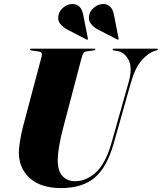

<svg xmlns="http://www.w3.org/2000/svg" viewBox="-20 -948 824 978"><path d="M548.5 -222 635 -528.5Q656 -603 635 -642.8Q614 -682.5 576 -688.5L560 -691Q553.5 -691.5 553.5 -696Q553.5 -700 560.5 -700H778.5Q784.5 -700 784.5 -696.5Q784.5 -693.5 778.5 -691.5L769.5 -689Q737.5 -680 703.2 -642.5Q669 -605 647 -527.5L560 -220Q525 -95.5 462 -42.8Q399 10 291.5 10Q188 10 132 -40.5Q76 -91 76 -171.5Q76 -185.5 79 -208.5Q82 -231.5 87 -257.2Q92 -283 97.5 -304L193 -664Q198 -683 176 -686L139 -691Q132.5 -692 132.5 -696Q132.5 -700 139.5 -700H459.5Q465.5 -700 465.5 -696.5Q465.5 -692 459 -691.5L419.5 -686Q410 -684.5 405 -677.5Q400 -670.5 394.5 -649L304.5 -307Q287.5 -243.5 280.8 -201.5Q274 -159.5 274 -132Q274 -77 298.5 -51Q323 -25 362.5 -25Q419.5 -25 468.8 -70Q518 -115 548.5 -222ZM404.5 -870 427.5 -752.5Q428.5 -748 426.5 -746.5Q425 -745 421.5 -746.5L323.5 -797Q301.5 -808.5 286.5 -827Q271.5 -845.5 278.5 -874Q284.5 -896 305.2 -911.8Q326 -927.5 349.5 -927.5Q394 -927.5 404.5 -870ZM561 -870 584 -752.5Q585 -748 583 -746.5Q581.5 -745 578 -746.5L480 -797Q458 -808.5 443 -827Q428 -845.5 435 -874Q441 -896 461.8 -911.8Q482.5 -927.5 506 -927.5Q550.5 -927.5 561 -870Z"/></svg>

Font: Fraunces 144pt Black
Style: Italic
Weight: 900
Italic angle: -16°
Version: Version 1.000;[0bf87f6ff]